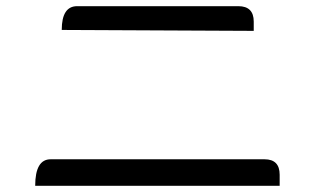

<svg xmlns="http://www.w3.org/2000/svg" viewBox="-20 -666 1040 622"><path d="M180 -569Q180 -646 230 -646H752Q802 -646 802 -596V-566L180 -569ZM94 -64Q94 -150 144 -150H837Q886 -150 886 -100V-64H94Z"/></svg>

Font: Swei Half Moon CJK TC
Style: DemiLight
Weight: 350
Version: Version 2.125